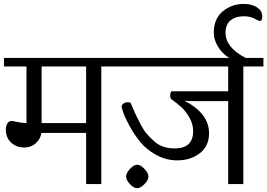

<svg xmlns="http://www.w3.org/2000/svg" viewBox="-33 -949 1378 990"><path d="M489.3 0V-606.4H592.8V-650.4H-12.7V-606.4H103.5V-314.5Q81.1 -314.5 57.1 -319.8Q33.2 -325.2 26.4 -325.2Q12.7 -325.2 4.9 -312Q-2.9 -298.8 -2.9 -280.3Q-2.9 -239.3 24.4 -213.9Q51.8 -188.5 91.8 -188.5Q128.9 -188.5 155.3 -213.9Q175.8 -234.4 180.7 -263.7H411.1V0ZM181.6 -314.5V-606.4H411.1V-314.5Z M1044.9 -261.7Q1044.9 -364.3 918 -429.7Q930.7 -427.7 976.6 -427.7H1143.6V0H1221.7V-606.4H1325.2V-650.4H567.4V-606.4H1143.6V-478.5H854.5Q844.7 -478.5 844.7 -454.1Q844.7 -441.4 850.6 -437.5Q882.8 -414.1 903.3 -395.5Q923.8 -377 943.4 -343.3Q962.9 -309.6 962.9 -272.5Q962.9 -183.6 867.2 -183.6Q836.9 -183.6 810.1 -192.4Q783.2 -201.2 761.7 -220.7Q740.2 -240.2 724.1 -258.8Q708 -277.3 691.4 -309.1Q674.8 -340.8 665.5 -360.8Q656.2 -380.9 641.6 -416Q639.6 -421.9 627 -421.9Q612.3 -421.9 603 -414.6Q593.8 -407.2 593.8 -399.4Q593.8 -394.5 603 -367.7Q612.3 -340.8 635.3 -298.8Q658.2 -256.8 689.5 -217.8Q720.7 -178.7 772 -150.4Q823.2 -122.1 880.9 -122.1Q949.2 -122.1 997.1 -158.7Q1044.9 -195.3 1044.9 -261.7ZM732.4 -39.1Q732.4 -56.6 711.9 -78.1Q691.4 -99.6 673.8 -99.6Q657.2 -99.6 637.2 -78.1Q617.2 -56.6 617.2 -39.1Q617.2 -20.5 637.2 0.5Q657.2 21.5 673.8 21.5Q691.4 21.5 711.9 0.5Q732.4 -20.5 732.4 -39.1Z M1233.4 -650.4Q1129.9 -704.1 1129.9 -780.3Q1129.9 -823.2 1156.2 -844.2Q1182.6 -865.2 1223.6 -865.2Q1255.9 -865.2 1278.8 -853Q1301.8 -840.8 1306.6 -840.8Q1319.3 -840.8 1319.3 -865.2Q1319.3 -892.6 1293 -910.6Q1266.6 -928.7 1223.6 -928.7Q1162.1 -928.7 1115.7 -890.6Q1069.3 -852.5 1069.3 -780.3Q1069.3 -745.1 1090.3 -709.5Q1111.3 -673.8 1148.4 -650.4Z"/></svg>

Font: Kurale
Style: Regular
Weight: 400
Version: 1.0; ttfautohint (v1.3)